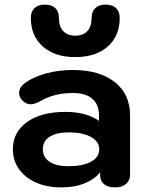

<svg xmlns="http://www.w3.org/2000/svg" viewBox="-20 -804 626 834"><path d="M36 -156Q36 -230 97.5 -274Q159 -318 264 -318Q355 -318 410 -279V-303Q410 -350 381 -375Q352 -400 297 -400Q215 -400 156 -365Q131 -351 113 -351Q91 -351 74 -371Q63 -385 63 -400Q63 -425 89 -444Q125 -470 180 -485Q235 -500 296 -500Q412 -500 478.5 -447.5Q545 -395 545 -303V-46Q545 -20 527.5 -5Q510 10 480 10Q449 10 432 -4Q415 -18 415 -44V-55Q358 10 246 10Q184 10 136.5 -11Q89 -32 62.5 -69.5Q36 -107 36 -156ZM411 -156Q411 -189 375 -209Q339 -229 279 -229Q225 -229 195.5 -210Q166 -191 166 -156Q166 -121 195 -101.5Q224 -82 277 -82Q340 -82 375.5 -101.5Q411 -121 411 -156ZM114 -726Q114 -754 130 -769Q146 -784 175 -784Q204 -784 220 -769Q236 -754 236 -726Q236 -689 254.5 -669Q273 -649 307 -649Q341 -649 359.5 -669Q378 -689 378 -726Q378 -754 394 -769Q410 -784 439 -784Q468 -784 484 -769Q500 -754 500 -726Q500 -648 448 -602Q396 -556 307 -556Q218 -556 166 -602Q114 -648 114 -726Z"/></svg>

Font: Kodchasan
Style: Bold
Weight: 700
Designer: Katatrad Aksorn Co.,Ltd.
Foundry: Cadson Demak Co.,Ltd.
Version: Version 1.000; ttfautohint (v1.6)